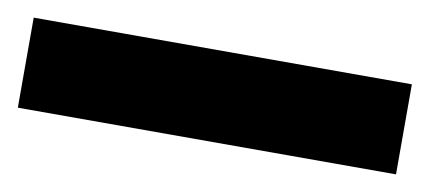

<svg xmlns="http://www.w3.org/2000/svg" viewBox="-32 -1 564 252"><g transform="rotate(10 250.0 125.0)"><path d="M502 185V65H-2V185Z"/></g></svg>

Font: Noto Sans Armenian SemiCondensed Black
Style: Regular
Weight: 900
Width: 4
Designer: Monotype Design Team
Foundry: Monotype Imaging Inc.
Version: Version 2.008